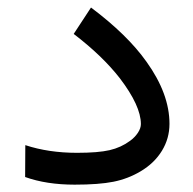

<svg xmlns="http://www.w3.org/2000/svg" viewBox="-20 -487 519 515"><path d="M47.9 -97.7Q110.4 -77.1 186.5 -77.1Q243.2 -77.1 273.9 -84.2Q304.7 -91.3 329.1 -109.4Q341.8 -118.7 349.9 -130.9Q357.9 -143.1 357.9 -154.3Q357.9 -203.1 301.3 -277.3Q254.4 -337.4 177.7 -396L224.1 -466.8Q321.8 -393.6 373 -321.3Q434.6 -235.4 434.6 -154.8Q434.6 -115.7 414.3 -82.5Q394 -49.3 356.9 -27.3Q323.2 -7.3 284.2 0.5Q245.1 8.3 180.2 8.3Q104.5 8.3 47.4 -12.2Z"/></svg>

Font: Samim FD
Style: FD
Weight: 400
Foundry: DejaVu fonts team - Redesigned by Saber Rastikerdar
Version: Version 4.0.5